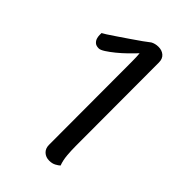

<svg xmlns="http://www.w3.org/2000/svg" viewBox="-217 -777 866 866"><g transform="rotate(45 216.5 -344.0)"><path d="M311 -120Q311 -91 313.5 -62Q316 -33 325 -9Q319 -3 305.5 4.5Q292 12 273 12Q251 12 236.5 -1.5Q222 -15 222 -38L221 -568Q221 -584 220.5 -596Q220 -608 219 -619Q203 -602 182.5 -582Q162 -562 140.5 -544.5Q119 -527 101 -515.5Q83 -504 73 -504Q56 -504 47.5 -512Q39 -520 36 -530Q33 -540 33 -549.5Q33 -559 33 -562Q36 -563 52.5 -573.5Q69 -584 93 -600.5Q117 -617 143 -634.5Q169 -652 190.5 -667.5Q212 -683 222 -691Q229 -695 238.5 -697.5Q248 -700 259 -700Q281 -700 295.5 -687.5Q310 -675 310 -651Z"/></g></svg>

Font: Arima Thin Medium
Style: Regular
Weight: 500
Version: Version 1.100